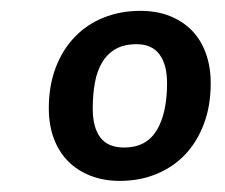

<svg xmlns="http://www.w3.org/2000/svg" viewBox="-20 -748 415 354"><path d="M239 -728Q269 -728 293 -718.5Q317 -709 333.8 -691.8Q350.5 -674.5 359.5 -649.8Q368.5 -625 368.5 -594.5Q368.5 -553 356 -519.8Q343.5 -486.5 321.5 -463.2Q299.5 -440 268.5 -427.2Q237.5 -414.5 201 -414.5Q171 -414.5 146.8 -424Q122.5 -433.5 105.5 -450.8Q88.5 -468 79.2 -492.8Q70 -517.5 70 -548.5Q70 -589.5 82.5 -622.8Q95 -656 117.5 -679.5Q140 -703 171 -715.5Q202 -728 239 -728ZM209 -476Q249.5 -476 268.8 -507.5Q288 -539 288 -594.5Q288 -629 274 -647.8Q260 -666.5 232 -666.5Q209 -666.5 193.5 -657.8Q178 -649 168.5 -633.2Q159 -617.5 155 -595.8Q151 -574 151 -547.5Q151 -513 165 -494.5Q179 -476 209 -476Z"/></svg>

Font: Lato Semibold
Style: Italic
Weight: 600
Italic angle: -7°
Designer: Lukasz Dziedzic
Foundry: tyPoland Lukasz Dziedzic
Version: Version 2.006; 2014-01-15